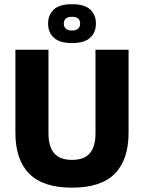

<svg xmlns="http://www.w3.org/2000/svg" viewBox="-20 -875 683 911"><path d="M321.7 15.4Q184.3 15.4 118.7 -50.8Q53.1 -117 53.1 -244.8V-639H210V-242.2Q210 -179.8 236.8 -148.1Q263.7 -116.4 321.7 -116.4Q379.8 -116.4 406.5 -148.1Q433.1 -179.8 433.1 -242.2V-639H590V-244.8Q590 -117 524.6 -50.8Q459.3 15.4 321.7 15.4ZM208.3 -761.3V-764.3Q208.3 -804.6 235.3 -829.9Q262.3 -855.1 321.7 -855.1Q381 -855.1 408 -829.9Q435 -804.6 435 -764.3V-761.3Q435 -721.7 408 -696.2Q381 -670.7 321.7 -670.7Q262.3 -670.7 235.3 -696.2Q208.3 -721.7 208.3 -761.3ZM282.9 -762.2Q282.9 -747.1 292.8 -738.6Q302.6 -730.2 321.7 -730.2Q340.5 -730.2 350.3 -738.6Q360.1 -747.1 360.1 -762.2V-764Q360.1 -779.1 350.3 -787.2Q340.5 -795.3 321.7 -795.3Q302.6 -795.3 292.8 -787.2Q282.9 -779.1 282.9 -764Z"/></svg>

Font: Anek Latin Medium
Style: Regular
Weight: 500
Designer: Yesha Goshar
Foundry: Ek Type
Version: Version 1.003